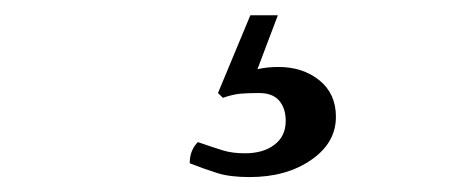

<svg xmlns="http://www.w3.org/2000/svg" viewBox="-20 -20 613 252"><path d="M319.8 102.1Q305.2 102.1 295.2 103Q285.2 104 272.5 108.4L266.1 102.1L308.6 0H344.7L317.9 70.8Q330.6 67.9 345.7 67.9Q377.4 67.9 399.2 85.4Q420.9 103 420.9 133.3Q420.9 167.5 388.4 189.9Q356 212.4 307.6 212.4Q282.2 212.4 265.6 207.3Q249 202.1 229 194.3Q229 177.2 239.7 166.5Q260.7 173.8 272.9 177.5Q285.2 181.2 301.3 181.2Q325.7 181.2 340.3 169.9Q355 158.7 355 138.7Q355 122.1 346.4 112.1Q337.9 102.1 319.8 102.1Z"/></svg>

Font: Kurinto Seri
Style: Regular
Weight: 400
Designer: Kurinto was developed by Clint Goss from a range of fonts that are compatible with the SIL Open Font License Version 1.1
Foundry: Clinton F. Goss
Version: Version 2.196; July 25, 2020